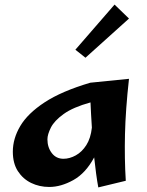

<svg xmlns="http://www.w3.org/2000/svg" viewBox="-20 -802 641 838"><path d="M195 14Q152 14 116 -3.5Q80 -21 58 -55Q36 -89 36 -140Q36 -197 68.5 -252Q101 -307 175 -355.5Q249 -404 374 -441L543 -458Q528 -323 525.5 -216Q523 -109 529 -13L409 16Q404 -11 399.5 -44.5Q395 -78 391 -115Q354 -46 300 -16Q246 14 195 14ZM187 -194Q187 -159 206 -134Q225 -109 257 -109Q284 -109 311 -124Q338 -139 357 -169Q376 -199 381 -245Q379 -275 377.5 -303Q376 -331 375 -355Q299 -334 258 -304.5Q217 -275 202 -245Q187 -215 187 -194ZM353 -550 309 -585 480 -782 543 -721Z"/></svg>

Font: Marhey SemiBold
Style: Regular
Weight: 600
Designer: Nur Syamsi & Bustanul Arifin
Foundry: Namelatype
Version: Version 1.000; ttfautohint (v1.8.4.7-5d5b)